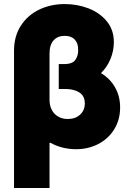

<svg xmlns="http://www.w3.org/2000/svg" viewBox="-20 -737 642 956"><path d="M546.9 -527.3Q546.9 -484.4 530.3 -443.8Q513.7 -403.3 482.9 -373Q528.3 -345.7 553.2 -301.5Q578.1 -257.3 578.1 -202.1Q578.1 -140.6 548.8 -93.3Q519.5 -45.9 469.5 -20Q419.4 5.9 359.4 5.9Q288.1 5.9 230.5 -26.4L226.6 -25.4V199.2H49.8V-484.4Q49.8 -556.2 83.5 -608.6Q117.2 -661.1 174.8 -689Q232.4 -716.8 302.7 -716.8Q364.7 -716.8 420.7 -695.3Q476.6 -673.8 511.7 -631.1Q546.9 -588.4 546.9 -527.3ZM317.4 -144.5Q355.5 -144.5 378.9 -166.3Q402.3 -188 402.3 -221.7Q402.3 -259.8 374.8 -276.9Q347.2 -293.9 305.7 -293.9H272.5V-418H299.8Q341.3 -418 355.7 -439.5Q370.1 -460.9 369.1 -488.3Q370.1 -520.5 352.5 -539.6Q335 -558.6 302.7 -558.6Q267.1 -558.6 246.8 -536.1Q226.6 -513.7 226.6 -469.7V-239.3Q226.6 -212.4 237.3 -190.9Q248 -169.4 268.8 -157Q289.6 -144.5 317.4 -144.5Z"/></svg>

Font: Pretendard GOV Black
Style: Regular
Weight: 900
Designer: Base glyphs from Inter by Rasmus Andersson; Hangeul glyphs from Noto Sans CJK(Source Han Sans) by Jang Soo-young and Kan
Foundry: Kil Hyung-jin
Version: Version 1.309